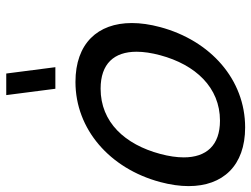

<svg xmlns="http://www.w3.org/2000/svg" viewBox="-124 -710 842 645"><g transform="rotate(-90 297.5 -387.0)"><path d="M322.3 -622.5H394.8L373.5 -787.5H301ZM192.5 15C353 15 484.1 -101 529.5 -270.5C538.6 -304.4 543.1 -336.4 543.1 -365.6C543.1 -480.4 474.3 -555 345.2 -555C186.7 -555 54.4 -440 9 -270.5C-0.2 -236.3 -4.7 -204.2 -4.7 -174.8C-4.7 -59.8 63.9 15 192.5 15ZM215.1 -69.5C132.1 -69.5 91.8 -115.4 91.8 -191.2C91.8 -214.9 95.7 -241.5 103.5 -270.5C135.1 -388.5 209.6 -470.5 322.6 -470.5C406.7 -470.5 446.7 -425 446.7 -349.8C446.7 -326.1 442.8 -299.5 435 -270.5C403.1 -151.5 326.6 -69.5 215.1 -69.5Z"/></g></svg>

Font: Manrope
Style: MediumItalic
Weight: 500
Italic angle: -15°
Designer: Mikhail Sharanda
Foundry: Mikhail Sharanda
Version: Version 4.502;hotconv 1.0.109;makeotfexe 2.5.65596